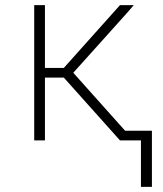

<svg xmlns="http://www.w3.org/2000/svg" viewBox="-20 -550 640 752"><path d="M575 182H532V0H450L230 -246H156V0H114V-530H156V-284H230L450 -530H504L479 -501L267 -265L470 -38H575Z"/></svg>

Font: Iosevka Curly XLtEx
Style: Regular
Weight: 200
Width: 7
Monospace: yes
Designer: Belleve Invis
Foundry: Belleve Invis
Version: Version 11.1.0; ttfautohint (v1.8.3)